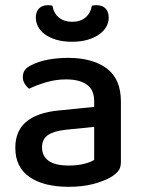

<svg xmlns="http://www.w3.org/2000/svg" viewBox="-20 -705 551 740"><path d="M343 -89V-216L234 -205Q188 -200 165 -184.5Q142 -169 142 -137Q142 -104 167 -85.5Q192 -67 245 -67Q280 -67 306 -74Q332 -81 343 -89ZM446 -314V-81Q446 -58 435.5 -45.5Q425 -33 407 -22Q381 -7 340 4Q299 15 245 15Q148 15 93.5 -23Q39 -61 39 -135Q39 -201 81.5 -236Q124 -271 204 -279L343 -293V-315Q343 -359 314.5 -379Q286 -399 235 -399Q195 -399 158 -388Q121 -377 92 -363Q82 -371 75 -382.5Q68 -394 68 -408Q68 -425 76.5 -436Q85 -447 103 -455Q131 -469 167 -475.5Q203 -482 243 -482Q336 -482 391 -441.5Q446 -401 446 -314ZM334 -683Q339 -684 343 -684.5Q347 -685 352 -685Q375 -685 387 -672Q399 -659 399 -637Q399 -619 390 -602.5Q381 -586 363 -573Q345 -560 318.5 -552Q292 -544 258 -544Q223 -544 196.5 -552Q170 -560 152.5 -573Q135 -586 126.5 -603Q118 -620 118 -637Q118 -659 130 -672Q142 -685 165 -685Q170 -685 174 -684.5Q178 -684 182 -683Q187 -654 207 -637.5Q227 -621 258 -621Q290 -621 309.5 -637.5Q329 -654 334 -683Z"/></svg>

Font: Baloo 2 Latin Medium
Style: Regular
Weight: 500
Designer: Sarang Kulkarni and Ek Type
Foundry: Ek Type
Version: Version 1.001